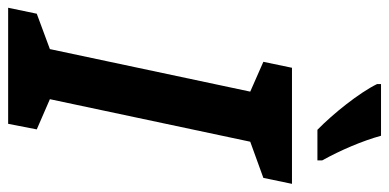

<svg xmlns="http://www.w3.org/2000/svg" viewBox="-294 -710 978 483"><g transform="rotate(90 195.5 -469.0)"><path d="M281 -778H358V-790C332 -837 309 -891 296 -938H166V-928C188 -883 241 -817 281 -778ZM-26 0H266L280 -72L204 -105L311 -609L402 -642L417 -714H125L110 -642L185 -609L78 -105L-11 -72Z"/></g></svg>

Font: Noto Sans SemiBold
Style: Italic
Weight: 600
Italic angle: -12°
Designer: Monotype Design Team
Foundry: Monotype Imaging Inc.
Version: Version 2.013